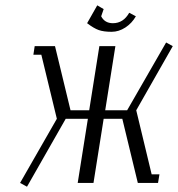

<svg xmlns="http://www.w3.org/2000/svg" viewBox="-20 -685 667 719"><path d="M55.2 0 192.9 -240.2 134.8 -480H105L109.9 -512.2H186L244.1 -272H314L352.1 -512.2H412.1L374 -272H456.1L602.1 -525.9L627 -512.2L490.2 -272L547.9 -32.2H577.1L571.8 0H496.1L438 -240.2H368.2L330.1 0H271L309.1 -240.2H226.1L81.1 14.2ZM306.2 -598.1 344.2 -665 368.2 -650.9 358.9 -624Q372.1 -598.1 402.8 -598.1Q441.9 -598.1 463.9 -637.2L488.8 -624Q474.1 -598.1 449.5 -582Q424.8 -565.9 397.9 -565.9Q368.2 -565.9 349.6 -572.5Q331.1 -579.1 306.2 -598.1Z"/></svg>

Font: Gawaa
Style: Italic
Weight: 400
Designer: T. Christopher White
Version: Version 1.0